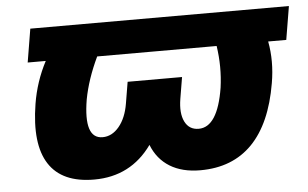

<svg xmlns="http://www.w3.org/2000/svg" viewBox="-44 -610 1099 684"><g transform="rotate(-5 505.5 -267.5)"><path d="M1011.4 -545.5 991.5 -426.1H926.8Q940.3 -354.8 926.8 -277Q902.7 -134.6 832.2 -62.3Q761.7 9.9 646.3 9.9Q581.7 9.9 537.6 -17.2Q493.6 -44.4 473.4 -95.9Q397.7 9.9 267 9.9Q152.3 9.9 105.5 -62.3Q58.6 -134.6 81.7 -277Q94.5 -355.8 131.4 -426.1H66.8L86.6 -545.5ZM315.3 -426.1Q278.4 -348.7 264.9 -277Q241.5 -137.8 309.7 -137.8Q343.4 -137.8 368.8 -168.3Q394.2 -198.9 402.7 -250L415.5 -326.7H610.1L597.3 -250Q588.8 -198.9 604 -168.3Q619.3 -137.8 653.4 -137.8Q721.2 -137.8 743.6 -277Q753.9 -350.9 742.5 -426.1Z"/></g></svg>

Font: Karasuma Gothic
Style: Italic
Weight: 900
Italic angle: -9.39999°
Designer: Rasmus Andersson / Ryoko Nishizuka
Foundry: Genbu
Version: Version 1.00